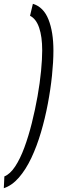

<svg xmlns="http://www.w3.org/2000/svg" viewBox="-77 -770 340 1010"><path d="M204 -504Q204 -445 196.5 -372.5Q189 -300 174.5 -223.5Q160 -147 138.5 -74Q117 -1 88 60.5Q59 122 22.5 164Q-14 206 -57 220L-54 158Q-24 146 2.5 106Q29 66 51 6.5Q73 -53 90.5 -123Q108 -193 120.5 -263.5Q133 -334 139 -397Q145 -460 145 -505Q145 -577 129 -624Q113 -671 81 -687L96 -750Q152 -733 178 -667.5Q204 -602 204 -504Z"/></svg>

Font: Georama SemiCondensed
Style: Italic
Weight: 400
Width: 4
Italic angle: -9°
Designer: Jean-Baptiste Levee
Foundry: Production Type
Version: Version 1.000